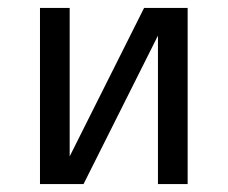

<svg xmlns="http://www.w3.org/2000/svg" viewBox="-20 -465 577 485"><path d="M81 0V-445H156V-70L344 -445H454V0H379V-375L191 0Z"/></svg>

Font: CMU Sans Serif
Style: Medium
Weight: 500
Version: Version 0.7.0